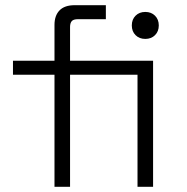

<svg xmlns="http://www.w3.org/2000/svg" viewBox="-20 -720 720 740"><path d="M570 0H510V-432H250V0H190V-432H30V-486H190V-624Q190 -660 209.5 -680Q229 -700 268 -700H388V-646H280Q263 -646 256.5 -638.5Q250 -631 250 -616V-486H570ZM540 -570Q517 -570 502.5 -584.5Q488 -599 488 -622Q488 -645 502.5 -659.5Q517 -674 540 -674Q563 -674 577.5 -659.5Q592 -645 592 -622Q592 -599 577.5 -584.5Q563 -570 540 -570Z"/></svg>

Font: Space Grotesk Light
Style: Regular
Weight: 300
Designer: Florian Karsten
Foundry: Florian Karsten
Version: Version 2.000